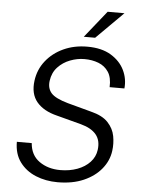

<svg xmlns="http://www.w3.org/2000/svg" viewBox="-61 -977 769 1035"><g transform="rotate(5 323.0 -459.5)"><path d="M289.5 10Q225.5 10 171.5 -12.2Q117.5 -34.5 85 -78.5Q52.5 -122.5 52.5 -188H133Q138 -123 185 -89.8Q232 -56.5 298.5 -56.5Q349 -56.5 390.8 -72Q432.5 -87.5 459 -116Q485.5 -144.5 490.5 -182.5Q497.5 -234 471 -265.8Q444.5 -297.5 388 -312.5L255.5 -347.5Q182 -365.5 145.5 -409.2Q109 -453 118.5 -524.5Q126.5 -585.5 163.5 -632.2Q200.5 -679 258.2 -705.5Q316 -732 386.5 -732Q464.5 -732 514.8 -701.5Q565 -671 587.8 -623.8Q610.5 -576.5 605 -525H525Q527.5 -577 507.5 -607.2Q487.5 -637.5 453 -650.8Q418.5 -664 377 -664Q338 -664 299.5 -649.2Q261 -634.5 233.5 -605Q206 -575.5 200 -531Q194.5 -490 217.5 -464.2Q240.5 -438.5 308 -419.5L436 -385Q499 -369.5 529.2 -337Q559.5 -304.5 567 -264.2Q574.5 -224 569 -184Q562 -130.5 526.2 -86.5Q490.5 -42.5 430.5 -16.2Q370.5 10 289.5 10ZM479 -929H570L424 -783.5H362.5Z"/></g></svg>

Font: Public Sans Light
Style: Italic
Weight: 300
Italic angle: -8°
Designer: The Public Sans project authors (U.S. Web Design System). Libre Franklin designed by Pablo Impallari and Rodrigo Fuenzal
Version: Version 1.007; ttfautohint (v1.8.1) -l 8 -r 50 -G 200 -x 14 